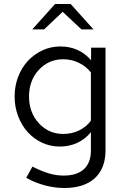

<svg xmlns="http://www.w3.org/2000/svg" viewBox="-20 -726 622 959"><path d="M53 0ZM278 6Q231 6 189.5 -13.5Q148 -33 118 -66.5Q88 -100 70.5 -146Q53 -192 53 -244Q53 -296 70.5 -342Q88 -388 119 -421.5Q150 -455 192 -474.5Q234 -494 282 -494Q328 -494 367 -476.5Q406 -459 435 -425V-488H507V25Q507 115 453.5 164Q400 213 301 213Q252 213 202.5 199.5Q153 186 111 162L142 106Q187 129 224 140Q261 151 298 151Q364 151 399 119Q434 87 434 26V-66Q406 -31 366 -12.5Q326 6 278 6ZM125 -244Q125 -164 174 -110.5Q223 -57 296 -57Q339 -57 375 -74.5Q411 -92 434 -123V-364Q410 -395 373.5 -412.5Q337 -430 296 -430Q223 -430 174 -377Q125 -324 125 -244ZM387 -579 293 -667 200 -579H141L255 -706H333L447 -579Z"/></svg>

Font: Red Hat Text
Style: Regular
Weight: 400
Designer: Pentagram / MCKL
Foundry: Pentagram / MCKL
Version: Version 1.005; Red Hat Text